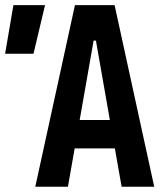

<svg xmlns="http://www.w3.org/2000/svg" viewBox="-20 -713 626 733"><path d="M114.7 0 266.1 -693.4H417.5L568.8 0H444.3L418.5 -146.5H265.1L239.3 0ZM-0.5 -507.8 31.2 -693.4H151.9L107.9 -507.8ZM284.2 -254.9H399.4L346.2 -558.1H337.4Z"/></svg>

Font: CaskaydiaCove NF SemiBold
Style: Regular
Weight: 600
Designer: Aaron Bell
Foundry: Saja Typeworks
Version: Version 2111.001; VTT 6.35;Nerd Fonts 3.2.1